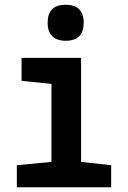

<svg xmlns="http://www.w3.org/2000/svg" viewBox="-20 -790 540 810"><path d="M257 -618Q221 -618 201 -637Q181 -656 181 -694Q181 -770 257 -770Q333 -770 333 -694Q333 -618 257 -618ZM51 0V-93L197 -107V-436L71 -449V-546H322V-107L449 -93V0Z"/></svg>

Font: Noto Sans Mono ExtraCondensed
Style: Bold
Weight: 700
Width: 2
Designer: Monotype Design Team
Foundry: Monotype Imaging Inc.
Version: Version 2.014